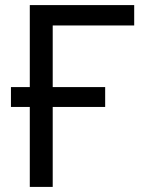

<svg xmlns="http://www.w3.org/2000/svg" viewBox="-20 -734 570 754"><path d="M507 -714V-634H187V-392H393V-314H187V0H97V-314H23V-392H97V-714Z"/></svg>

Font: Go Noto Kurrent-Regular
Style: Regular
Weight: 400
Designer: Monotype Design Team
Foundry: Monotype Imaging Inc.
Version: Version 2.012; ttfautohint (v1.8.4.7-5d5b)